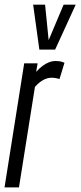

<svg xmlns="http://www.w3.org/2000/svg" viewBox="-25 -810 348 830"><path d="M137.6 -536.2 131.3 -499.5Q144.9 -514.6 158.7 -524.9Q172.5 -535.2 186.6 -540.7Q200.7 -546.2 214.4 -546.2Q225.4 -546.2 234.8 -544.7Q244.1 -543.2 253.8 -538.6L232.2 -468.3Q223.5 -471.3 214.5 -472.6Q205.6 -474 197.8 -474Q180.9 -474 163.5 -465.1Q146 -456.2 126.1 -434.7L57 0H-5.4L79.6 -536.2ZM302.2 -789.7 213.4 -595.7H145.1L118.3 -789.7H169.9L185.3 -636.4L249.9 -789.7Z"/></svg>

Font: Georama ExtraCondensed Thin
Style: Italic
Weight: 100
Width: 2
Italic angle: -9°
Designer: Jean-Baptiste Levee
Foundry: Production Type
Version: Version 1.001